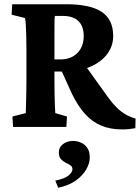

<svg xmlns="http://www.w3.org/2000/svg" viewBox="-20 -593 653 897"><path d="M41 0 38.1 -48.8 100.6 -64.5Q100.6 -70.3 101.1 -87.4Q101.6 -104.5 102.1 -127Q102.5 -149.4 103 -172.4Q103.5 -195.3 103.5 -214.8V-358.4Q103.5 -398.4 102.5 -431.2Q101.6 -463.9 100.1 -484.4Q98.6 -504.9 96.7 -508.8L34.2 -524.4L37.1 -573.2H289.1Q401.4 -573.2 455.1 -537.6Q508.8 -502 508.8 -424.8Q508.8 -377 480 -339.4Q451.2 -301.8 399.9 -280.3Q348.6 -258.8 282.2 -258.8H217.8V-315.4H262.7Q311.5 -315.4 341.3 -345.2Q371.1 -375 371.1 -424.8Q371.1 -470.7 346.2 -494.6Q321.3 -518.6 273.4 -518.6H236.3Q235.4 -515.6 234.9 -502.4Q234.4 -489.3 234.4 -467.8Q234.4 -446.3 234.4 -420.4Q234.4 -394.5 234.4 -366.2V-214.8Q234.4 -189.5 234.9 -159.2Q235.4 -128.9 236.3 -103Q237.3 -77.1 238.3 -64.5L293 -48.8L290 0ZM550.8 11.7Q496.1 11.7 453.6 -5.9Q411.1 -23.4 377.4 -60.5Q343.8 -97.7 316.4 -154.3L261.7 -274.4L369.1 -299.8L485.4 -137.7Q505.9 -109.4 525.9 -89.8Q545.9 -70.3 567.4 -58.1Q588.9 -45.9 613.3 -39.1L612.3 5.9Q596.7 8.8 581.5 10.3Q566.4 11.7 550.8 11.7ZM252 284.2 238.3 251Q284.2 241.2 301.3 226.1Q318.4 210.9 318.4 197.3Q318.4 185.5 308.6 179.2Q298.8 172.9 286.6 167Q274.4 161.1 264.6 150.4Q254.9 139.6 254.9 118.2Q254.9 95.7 273.9 80.6Q293 65.4 321.3 65.4Q340.8 65.4 358.9 73.7Q377 82 388.2 98.6Q399.4 115.2 399.4 142.6Q399.4 169.9 382.8 198.7Q366.2 227.5 334 250.5Q301.8 273.4 252 284.2Z"/></svg>

Font: Crimson Pro
Style: Bold
Weight: 700
Designer: Jacques Le Bailly
Foundry: Baron von Fonthausen
Version: Version 1.003